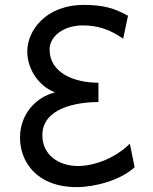

<svg xmlns="http://www.w3.org/2000/svg" viewBox="-20 -745 619 777"><path d="M498 -681.2C444.8 -710.9 399.4 -725.1 319.8 -725.1C162.1 -725.1 90.3 -618.2 90.3 -537.1C90.3 -463.9 138.2 -395.5 202.6 -371.1C125.5 -352.1 61 -283.2 61 -188C61 -90.8 127.9 12.2 290.5 12.2C363.8 12.2 468.3 -15.6 524.9 -68.4L505.4 -163.6C450.7 -108.9 366.7 -73.2 295.4 -73.2C219.7 -73.2 151.4 -116.2 151.4 -197.8C151.4 -307.1 288.6 -332 378.4 -332V-410.2C278.8 -410.2 180.7 -450.7 180.7 -544.4C180.7 -597.7 236.3 -642.1 314.9 -642.1C368.7 -642.1 418 -630.4 478.5 -588.4Z"/></svg>

Font: Andika
Style: Regular
Weight: 400
Designer: Victor Gaultney, Annie Olsen, Julie Remington, Don Collingsworth, Eric Hays
Foundry: SIL International
Version: Version 1.000